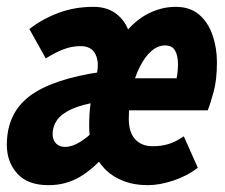

<svg xmlns="http://www.w3.org/2000/svg" viewBox="-39 -530 659 562"><path d="M103 12Q42 12 11.5 -22Q-19 -56 -19 -106Q-19 -198 47.5 -248.5Q114 -299 260 -320L250 -232Q200 -224 170.5 -210.5Q141 -197 128 -178.5Q115 -160 115 -138Q115 -120 125 -110Q135 -100 151 -100Q172 -100 195.5 -114.5Q219 -129 235 -147L272 -80Q234 -35 193.5 -11.5Q153 12 103 12ZM315 -207 316 -301H497L474 -283Q478 -298 480 -313Q482 -328 482 -341Q482 -367 473.5 -382Q465 -397 444 -397Q423 -397 404 -380.5Q385 -364 370 -334Q355 -304 346.5 -265.5Q338 -227 338 -182Q338 -143 356.5 -122.5Q375 -102 408 -102Q432 -102 453 -108Q474 -114 499 -131L540 -39Q509 -15 468.5 -1.5Q428 12 394 12Q353 12 320.5 -1Q288 -14 266 -37.5Q244 -61 233 -93Q222 -125 222 -160Q222 -196 225.5 -222.5Q229 -249 234 -270.5Q239 -292 244 -313Q252 -347 240.5 -371Q229 -395 197 -395Q171 -395 146.5 -385.5Q122 -376 95 -359L47 -445Q84 -474 131.5 -492Q179 -510 235 -510Q279 -510 307.5 -484.5Q336 -459 343 -418L322 -427Q355 -470 394.5 -490Q434 -510 475 -510Q517 -510 543.5 -487.5Q570 -465 583 -427.5Q596 -390 596 -348Q596 -296 586 -260Q576 -224 569 -207Z"/></svg>

Font: Source Code Pro ExtraBold
Style: Italic
Weight: 800
Italic angle: -11°
Monospace: yes
Designer: Paul D. Hunt, Teo Tuominen
Foundry: Adobe Systems Incorporated
Version: Version 1.016;hotconv 1.0.116;makeotfexe 2.5.65601